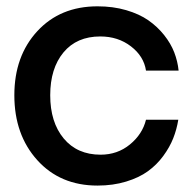

<svg xmlns="http://www.w3.org/2000/svg" viewBox="-20 -575 609 601"><path d="M285.2 5.9Q168.5 5.9 96.7 -73.7Q24.9 -153.3 24.9 -276.9Q24.9 -399.4 96.7 -477.3Q168.5 -555.2 285.2 -555.2Q334 -555.2 375 -543.2Q416 -531.2 444.3 -511.5Q472.7 -491.7 493.7 -465.3Q514.6 -439 525.4 -411.1Q536.1 -383.3 539.1 -354H437Q430.2 -398.9 389.9 -429.9Q349.6 -460.9 293.9 -460.9Q220.2 -460.9 178.7 -410.9Q137.2 -360.8 137.2 -276.9Q137.2 -192.4 179.4 -141.6Q221.7 -90.8 294.9 -90.8Q347.7 -90.8 386.7 -122.8Q425.8 -154.8 437 -200.2H538.1Q533.2 -169.9 522.2 -142.1Q511.2 -114.3 491 -86.7Q470.7 -59.1 443.1 -39.1Q415.5 -19 374.8 -6.6Q334 5.9 285.2 5.9Z"/></svg>

Font: Oakes Grotesk Medium
Style: Regular
Weight: 500
Designer: Samuel Oakes
Foundry: Samuel Oakes
Version: Version 1.000;PS 001.000;hotconv 1.0.88;makeotf.lib2.5.64775